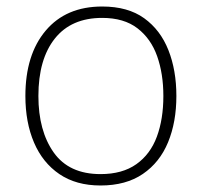

<svg xmlns="http://www.w3.org/2000/svg" viewBox="-20 -626 621 590"><path d="M522 -331Q522 -251 496.5 -189Q471 -127 419 -91.5Q367 -56 289 -56Q214 -56 162.5 -91Q111 -126 84.5 -188Q58 -250 58 -331Q58 -458 120.5 -532Q183 -606 294 -606Q373 -606 423 -570Q473 -534 497.5 -472Q522 -410 522 -331ZM98 -331Q98 -224 145 -157.5Q192 -91 289 -91Q356 -91 399 -121.5Q442 -152 462 -206Q482 -260 482 -331Q482 -399 463 -453Q444 -507 402.5 -539Q361 -571 294 -571Q199 -571 148.5 -507.5Q98 -444 98 -331Z"/></svg>

Font: Noto Sans Malayalam UI ExtraLight
Style: Regular
Weight: 200
Designer: Jelle Bosma - Monotype Design Team
Foundry: Monotype Imaging Inc.
Version: Version 2.104; ttfautohint (v1.8.4.7-5d5b)